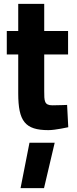

<svg xmlns="http://www.w3.org/2000/svg" viewBox="-20 -659 397 990"><path d="M331 -378V-499H208V-639H74V-499H15V-378H74V-178C74 -34 109 12 230 12C265 12 332 -3 332 -3L326 -118C326 -118 278 -116 250 -116C208 -116 208 -139 208 -189V-378ZM86 311H207L262 77H132Z"/></svg>

Font: TitilliumText22L
Style: 999 wt
Weight: 900
Designer: Campivisivi
Foundry: Campivisivi
Version: 1.000